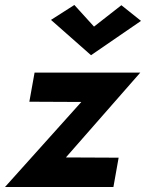

<svg xmlns="http://www.w3.org/2000/svg" viewBox="-36 -752 587 772"><path d="M342 -645 452 -731 531 -668 330 -530 169 -672 263 -732ZM291 -342 82 -343 103 -460H528L229 -119L441 -118L420 0H-16Z"/></svg>

Font: Von Semi
Style: Italic
Weight: 600
Version: Version 4.000; ttfautohint (v1.8.4.7-5d5b)